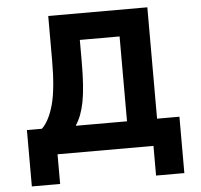

<svg xmlns="http://www.w3.org/2000/svg" viewBox="-57 -757 1014 967"><g transform="rotate(-5 450.0 -274.0)"><path d="M141 -135Q179 -172 200.5 -251Q222 -330 222 -476V-698H723V-135H836V150H693V0H208V150H65V-135ZM571 -564H370V-455Q370 -324 356 -252Q342 -180 313 -138V-135H571Z"/></g></svg>

Font: iA Writer Duo V
Style: Regular
Weight: 400
Designer: Mike Abbink, Paul van der Laan, Pieter van Rosmalen, Oliver Reichenstein
Foundry: Information Architects Inc.
Version: Version 2.000